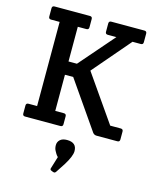

<svg xmlns="http://www.w3.org/2000/svg" viewBox="-137 -773 938 1144"><g transform="rotate(15 332.0 -201.0)"><path d="M220 -598V-384H272L458 -598H405Q390 -598 390 -613V-664Q390 -679 405 -679H609Q624 -679 624 -664V-611Q624 -596 609 -596H558L360 -365L559 -79H624Q639 -79 639 -64V-15Q639 0 624 0H496Q481 0 472 -12L271 -302H220V-79H273Q288 -79 288 -64V-15Q288 0 273 0H55Q40 0 40 -15V-64Q40 -79 55 -79H108V-598H55Q40 -598 40 -613V-664Q40 -679 55 -679H273Q288 -679 288 -664V-613Q288 -598 273 -598ZM357 212 319 270Q314 277 309.5 277Q305 277 302 276L290 271Q279 267 284 255L306 183Q297 174 292.5 166Q288 158 284 151Q276 137 276 117Q276 97 290.5 83.5Q305 70 333 70Q393 70 393 123Q393 154 357 212Z"/></g></svg>

Font: Crete Round
Style: Regular
Weight: 400
Designer: Veronika Burian
Foundry: TypeTogether
Version: Version 1.001